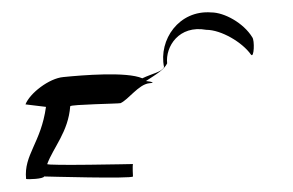

<svg xmlns="http://www.w3.org/2000/svg" viewBox="-20 -330 472 309"><path d="M21 -162 54 -158C46 -100 18 -81 22 -42C25 -41 50 -42 51 -46C51 -46 193 -42 194 -46C194 -46 193 -63 194 -66C194 -66 54 -63 56 -66C66 -93 90 -118 93 -159C94 -162 171 -163 174 -164C187 -170 203 -194 220 -196C242 -198 191 -202 214 -199C234 -212 244 -218 249 -228C246 -255 268 -290 312 -282C336 -282 370 -262 384 -242C389 -236 390 -265 386 -270C372 -293 341 -310 320 -310C268 -314 235 -266 244 -222C240 -214 226 -212 209 -204C184 -215 112 -209 82 -206C59 -204 28 -180 21 -162Z"/></svg>

Font: pokerface
Style: Regular
Weight: 400
Version: Version 1